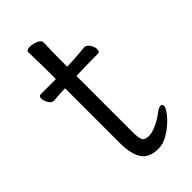

<svg xmlns="http://www.w3.org/2000/svg" viewBox="-210 -703 780 780"><g transform="rotate(-45 180.0 -313.5)"><path d="M113 -424H108Q86 -424 74 -422.5Q62 -421 47 -420H46Q33 -420 24 -435Q15 -450 15 -463Q15 -477 26 -477H113V-528Q113 -538 112.5 -559Q112 -580 111.5 -602Q111 -624 111 -635Q111 -640 117 -642.5Q123 -645 131 -645Q147 -645 165 -637.5Q183 -630 183 -617Q183 -609 182.5 -592.5Q182 -576 181.5 -558Q181 -540 181 -528V-480L209 -481Q227 -482 251 -484Q275 -486 285 -487H286Q299 -487 308.5 -472Q318 -457 318 -444Q318 -429 306 -429Q296 -429 268 -429Q240 -429 220 -428L181 -427V-108Q181 -68 188 -57Q195 -46 217 -46Q234 -46 259.5 -57Q285 -68 310 -87Q327 -100 337 -100Q347 -100 347 -89Q347 -80 334.5 -62.5Q322 -45 301.5 -26.5Q281 -8 256.5 5Q232 18 208 18Q156 18 134.5 -14Q113 -46 113 -110Z"/></g></svg>

Font: Moon Stars Kai T
Style: Regular
Weight: 400
Designer: GuiWonder
Version: Version 1.101